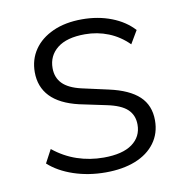

<svg xmlns="http://www.w3.org/2000/svg" viewBox="-64 -572 623 642"><g transform="rotate(-10 247.0 -251.0)"><path d="M245 8Q187 8 136.5 -9Q86 -26 53 -56L77 -101Q114 -71 157 -56.5Q200 -42 247 -42Q311 -42 344 -66Q377 -90 377 -131Q377 -163 356 -183Q335 -203 286 -213L196 -232Q132 -247 100.5 -280Q69 -313 69 -363Q69 -406 91.5 -439Q114 -472 156 -491Q198 -510 255 -510Q309 -510 354.5 -492.5Q400 -475 429 -443L403 -399Q373 -429 335.5 -444Q298 -459 256 -459Q194 -459 162 -433.5Q130 -408 130 -366Q130 -334 150 -313.5Q170 -293 213 -283L303 -263Q371 -248 404 -217Q437 -186 437 -135Q437 -91 413 -58.5Q389 -26 346 -9Q303 8 245 8Z"/></g></svg>

Font: Mulish ExtraLight Light
Style: Regular
Weight: 300
Version: Version 3.603